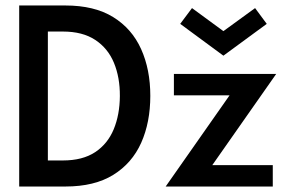

<svg xmlns="http://www.w3.org/2000/svg" viewBox="-20 -680 1049 700"><path d="M50 -660H218.5Q324 -660 392.5 -617.8Q461 -575.5 494.5 -501Q528 -426.5 528 -330.5Q528 -234 494.8 -159.5Q461.5 -85 393 -42.5Q324.5 0 218.5 0H50ZM154.5 -565V-95H209.5Q281 -95 326.8 -125.2Q372.5 -155.5 394.5 -208.5Q416.5 -261.5 417 -329.5Q417.5 -397.5 395.5 -450.8Q373.5 -504 327.2 -534.5Q281 -565 209.5 -565ZM614 -410.5H987L754 -78H974.5V0H584L817 -332.5H614ZM794.5 -477 637 -593 680 -650.5 794.5 -566.5 910 -650.5 952.5 -593Z"/></svg>

Font: League Spartan Medium
Style: Regular
Weight: 500
Foundry: The League of Moveable Type
Version: Version 2.002